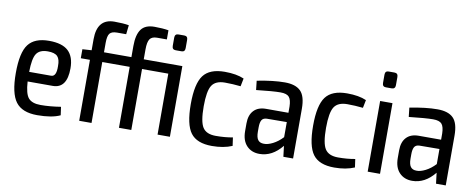

<svg xmlns="http://www.w3.org/2000/svg" viewBox="-63 -1004 3227 1303"><g transform="rotate(10 1550.5 -352.5)"><path d="M243 -60Q307 -60 382 -72L390 -15Q333 12 232 12Q128 12 84 -46.5Q40 -105 40 -245Q40 -386 83 -442.5Q126 -499 225 -499Q316 -499 358 -459.5Q400 -420 400 -340Q400 -202 302 -202H129Q134 -118 159 -89Q184 -60 243 -60ZM229 -427Q173 -427 151 -393.5Q129 -360 128 -268H279Q316 -268 314 -340Q315 -387 296 -407Q277 -427 229 -427Z M1145 -487V0H1060V-420H879V0H794V-420H605V0H520V-420H457V-482L520 -486V-562Q520 -704 639 -704Q701 -704 739 -697L732 -634H669Q633 -634 619 -617Q605 -600 605 -552V-487H794V-564Q794 -641 821.5 -679Q849 -717 913 -717Q969 -717 1010 -710V-647H943Q907 -647 893 -626.5Q879 -606 879 -555V-487ZM1082 -694H1122Q1146 -694 1146 -668V-611Q1146 -585 1122 -585H1082Q1057 -585 1057 -611V-668Q1057 -694 1082 -694Z M1436 -499Q1517 -499 1569 -476L1558 -421Q1503 -427 1450 -427Q1385 -427 1360 -388Q1335 -349 1335 -244Q1335 -138 1360 -99Q1385 -60 1450 -60Q1514 -60 1567 -70L1575 -13Q1516 12 1436 12Q1332 12 1289 -45.5Q1246 -103 1246 -244Q1246 -384 1289 -441.5Q1332 -499 1436 -499Z M1850 -499Q1924 -499 1959 -464Q1994 -429 1994 -343V0H1927L1918 -74Q1851 9 1763 9Q1708 9 1674.5 -26.5Q1641 -62 1641 -127V-180Q1641 -237 1670.5 -268.5Q1700 -300 1755 -300H1909V-343Q1908 -389 1892 -408Q1876 -427 1832 -427Q1781 -427 1666 -414L1659 -477Q1769 -499 1850 -499ZM1781 -64Q1807 -63 1842 -80.5Q1877 -98 1909 -132V-236L1771 -235Q1746 -234 1736.5 -217.5Q1727 -201 1727 -168V-137Q1727 -99 1740 -81.5Q1753 -64 1781 -64Z M2279 -499Q2360 -499 2412 -476L2401 -421Q2346 -427 2293 -427Q2228 -427 2203 -388Q2178 -349 2178 -244Q2178 -138 2203 -99Q2228 -60 2293 -60Q2357 -60 2410 -70L2418 -13Q2359 12 2279 12Q2175 12 2132 -45.5Q2089 -103 2089 -244Q2089 -384 2132 -441.5Q2175 -499 2279 -499Z M2530 -694H2570Q2595 -694 2595 -668V-611Q2595 -585 2570 -585H2530Q2506 -585 2506 -611V-668Q2506 -694 2530 -694ZM2593 0H2508V-487H2593Z M2902 -499Q2976 -499 3011 -464Q3046 -429 3046 -343V0H2979L2970 -74Q2903 9 2815 9Q2760 9 2726.5 -26.5Q2693 -62 2693 -127V-180Q2693 -237 2722.5 -268.5Q2752 -300 2807 -300H2961V-343Q2960 -389 2944 -408Q2928 -427 2884 -427Q2833 -427 2718 -414L2711 -477Q2821 -499 2902 -499ZM2833 -64Q2859 -63 2894 -80.5Q2929 -98 2961 -132V-236L2823 -235Q2798 -234 2788.5 -217.5Q2779 -201 2779 -168V-137Q2779 -99 2792 -81.5Q2805 -64 2833 -64Z"/></g></svg>

Font: exo2condensed_r
Style: Regular
Weight: 400
Width: 3
Designer: Natanael Gama
Version: Version 1.001;PS 001.001;hotconv 1.0.70;makeotf.lib2.5.58329